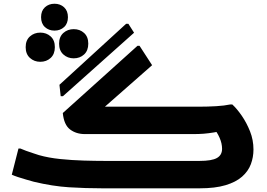

<svg xmlns="http://www.w3.org/2000/svg" viewBox="-20 -1022 1449 1042"><path d="M496.7 -396.7 471.6 -443H1060Q1107.4 -443 1153.1 -445.7Q1198.8 -448.4 1228.8 -455H1240.8Q1265.8 -432 1292 -394.1Q1318.2 -356.1 1336.9 -309.3Q1355.6 -262.4 1355.6 -210.5Q1355.6 -168.7 1341.3 -130.6Q1326.9 -92.5 1293.5 -63.1Q1260.1 -33.7 1203.8 -16.9Q1147.6 0 1063.4 0H534.8Q444.5 0 354.7 -5.6Q264.8 -11.3 163.3 -35.7Q144.3 -41 121.4 -47.6Q98.5 -54.1 77.8 -61Q57 -67.9 44 -73.9L80.2 -215.8H91Q102 -210.8 121.7 -203.5Q141.3 -196.1 161 -190.1Q180.6 -184.1 191.6 -180.1Q243.4 -165.4 307 -158.9Q370.6 -152.4 434.5 -150.6Q498.4 -148.7 549.2 -148.7H1062.7Q1129.5 -148.7 1157.3 -164.6Q1185.2 -180.4 1185.2 -214.3Q1185.2 -243.9 1171.5 -274.8Q1157.9 -305.7 1140.3 -323.8L1213.1 -317.8Q1171.2 -308.3 1141.2 -303.3Q1111.3 -298.4 1085.4 -296.3Q1059.6 -294.3 1029.2 -294.3H440.8Q393.6 -294.3 360.3 -319.4Q327 -344.6 320.8 -408.6L726.4 -773.6H737.2L805.5 -668.2ZM302.6 -561.8 664.6 -893H676.6L707.6 -844.4L321.4 -499.8H309.4ZM275.8 -855.9Q244.7 -855.9 223.8 -875.1Q202.9 -894.3 202.9 -928.8Q202.9 -963.3 223.8 -982.5Q244.7 -1001.7 275.8 -1001.7Q306.8 -1001.7 327.8 -982.5Q348.7 -963.3 348.7 -928.8Q348.7 -894.3 327.8 -875.1Q306.8 -855.9 275.8 -855.9ZM379.9 -705.4Q347.1 -705.4 323.9 -726.4Q300.7 -747.3 300.7 -785Q300.7 -822.6 323.9 -843.2Q347.1 -863.8 380.2 -863.8Q413.4 -863.8 436.2 -843.2Q459.1 -822.6 459.1 -785Q459.1 -747.3 436.4 -726.4Q413.6 -705.4 379.9 -705.4ZM198.5 -686.6Q165.7 -686.6 142.5 -707.6Q119.3 -728.5 119.3 -766.2Q119.3 -803.8 142.5 -824.4Q165.7 -845 198.8 -845Q232 -845 254.8 -824.4Q277.7 -803.8 277.7 -766.2Q277.7 -728.5 255 -707.6Q232.2 -686.6 198.5 -686.6Z"/></svg>

Font: Kufam
Style: Regular
Weight: 400
Designer: Wael Morcos, Artur Schmal
Foundry: Original Type
Version: Version 1.301; ttfautohint (v1.8.3)